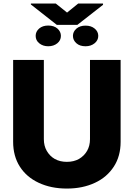

<svg xmlns="http://www.w3.org/2000/svg" viewBox="-20 -1070 765 1099"><path d="M495.1 -273.4V-727.1H670.4V-258.3Q670.4 -176.3 631.8 -116.7Q592.3 -55.7 523.9 -23.9Q453.6 9.3 362.8 9.3Q271.5 9.3 201.2 -23.9Q131.8 -56.2 93.3 -116.7Q55.2 -176.8 55.2 -258.3V-727.1H231V-273.4Q231 -235.4 247.6 -206.5Q265.1 -176.3 293.5 -160.2Q323.2 -143.6 362.8 -143.6Q402.3 -143.6 432.1 -160.2Q461.4 -177.2 478.5 -206.5Q495.1 -235.4 495.1 -273.4ZM184.1 -864.7Q184.1 -889.2 204.1 -906.7Q224.1 -923.8 255.9 -923.8Q288.6 -923.8 308.6 -906.7Q328.6 -889.2 328.6 -864.7Q328.6 -838.9 308.1 -822.3Q287.1 -805.2 255.9 -805.2Q225.6 -805.2 204.6 -822.3Q184.1 -838.9 184.1 -864.7ZM397.5 -864.7Q397.5 -888.7 417.5 -906.2Q437.5 -923.3 469.7 -923.3Q501.5 -923.3 521.5 -906.7Q542.5 -889.6 542.5 -864.7Q542.5 -839.4 521.5 -822.3Q500.5 -805.2 469.7 -805.2Q436.5 -805.2 417.5 -822.3Q397.5 -839.8 397.5 -864.7ZM156.7 -1049.8H299.3L363.8 -998L427.7 -1049.8H569.8V-1042.5L422.9 -927.7H305.2L156.7 -1044.4Z"/></svg>

Font: My Font
Style: Regular
Weight: 500
Designer: Rasmus Andersson
Foundry: rsms
Version: Version 0.001